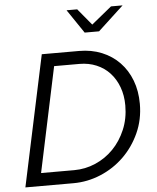

<svg xmlns="http://www.w3.org/2000/svg" viewBox="-60 -973 838 1024"><g transform="rotate(-5 358.5 -461.0)"><path d="M34 0ZM34 0Q72 -176 108.5 -350Q145 -524 183 -700H382Q449 -700 504 -677.5Q559 -655 598.5 -614Q638 -573 659.5 -516.5Q681 -460 681 -391Q681 -307 648.5 -235.5Q616 -164 562 -111.5Q508 -59 437.5 -29.5Q367 0 291 0ZM379 -631H243Q213 -490 183.5 -350Q154 -210 124 -69H302Q361 -69 415.5 -92.5Q470 -116 511.5 -158.5Q553 -201 578 -260Q603 -319 603 -389Q603 -443 586.5 -487.5Q570 -532 540.5 -564Q511 -596 469.5 -613.5Q428 -631 379 -631ZM392 -922 465 -834 573 -922H635L498 -795H421L335 -922Z"/></g></svg>

Font: Rosa Sans Light
Style: Italic
Weight: 300
Italic angle: -12°
Designer: Pentagram / MCKL
Foundry: Pentagram / MCKL
Version: Version 1.005;September 16, 2019;FontCreator 11.5.0.2425 64-